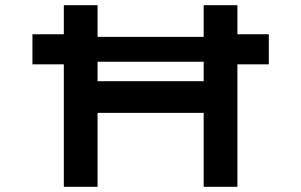

<svg xmlns="http://www.w3.org/2000/svg" viewBox="-20 -720 1160 740"><path d="M105 -472V-588H247L304 -578H814L866 -588H1016V-472H866L826 -482H294L245 -472ZM765 0V-700H895V0ZM226 0V-700H356V0ZM280 -285 281 -407H828V-285Z"/></svg>

Font: Lexend Mega Medium
Style: Regular
Weight: 500
Version: Version 1.007